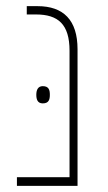

<svg xmlns="http://www.w3.org/2000/svg" viewBox="-20 -604 352 624"><path d="M35 0H232V-444C232 -539 186 -584 102 -584H67V-557H97C169 -557 206 -525 206 -439V-28H35ZM98 -296C98 -281 102 -268 119 -268C139 -268 142 -281 142 -296C142 -311 139 -324 119 -324C103 -324 98 -311 98 -296Z"/></svg>

Font: Noto Sans Hebrew SemiCondensed Thin
Style: Regular
Weight: 100
Width: 4
Designer: Monotype Design Team
Foundry: Monotype Imaging Inc.
Version: Version 2.004